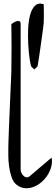

<svg xmlns="http://www.w3.org/2000/svg" viewBox="-20 -1030 307 1049"><path d="M76.2 -16.6Q54.7 -30.3 44.4 -59.1Q34.2 -87.9 29.8 -119.6Q25.4 -151.4 25.4 -178.7V-219.7Q25.4 -230.5 26.4 -263.2Q27.3 -295.9 29.3 -339.4Q31.2 -382.8 33.2 -432.1Q35.2 -481.4 37.1 -524.9Q39.1 -568.4 40.5 -600.6Q42 -632.8 42 -643.6Q42 -658.2 42.5 -694.3Q43 -730.5 43 -771Q43 -811.5 42.5 -847.7Q42 -883.8 42 -898.4Q56.6 -909.2 67.4 -913.1Q77.1 -917 85 -914.6Q92.8 -912.1 92.8 -898.4V-101.6Q92.8 -94.7 97.2 -85.4Q101.6 -76.2 108.4 -69.3Q115.2 -62.5 124.5 -61Q133.8 -59.6 143.6 -68.4L261.7 -168.9Q266.6 -146.5 260.7 -122.1Q254.9 -97.7 241.7 -76.2Q228.5 -54.7 209 -37.1Q189.5 -19.5 167 -10.3Q144.5 -1 121.1 -1.5Q97.7 -2 76.2 -16.6ZM150.4 -667Q145.5 -680.7 141.1 -713.9Q136.7 -747.1 134.3 -788.1Q131.8 -829.1 133.8 -872.1Q135.7 -915 144.5 -948.2Q153.3 -981.4 171.4 -999Q189.5 -1016.6 218.8 -1006.8Q218.8 -1001 219.2 -986.3Q219.7 -971.7 219.7 -955.6Q219.7 -939.5 219.2 -924.8Q218.8 -910.2 218.8 -904.3Q216.8 -887.7 213.9 -863.8Q210.9 -839.8 207 -814Q203.1 -788.1 199.7 -762.2Q196.3 -736.3 192.9 -715.3Q189.5 -694.3 187.5 -681.2Q185.5 -668 184.6 -667L167 -650.4Z"/></svg>

Font: Over the Rainbow
Style: Regular
Weight: 400
Designer: Kimberly Geswein
Foundry: Kimberly Geswein
Version: Version 1.002 2010